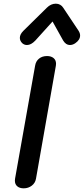

<svg xmlns="http://www.w3.org/2000/svg" viewBox="-20 -1015 456 1045"><path d="M61 -32Q61 -39 62 -43L171 -657Q175 -682 192.5 -696Q210 -710 236 -710Q258 -710 271.5 -699Q285 -688 285 -668Q285 -661 284 -657L176 -43Q172 -19 153 -4.5Q134 10 109 10Q87 10 74 -1Q61 -12 61 -32ZM88 -809Q88 -828 107 -847L235 -973Q257 -995 284 -995Q297 -995 307.5 -989Q318 -983 324 -973L408 -847Q416 -834 416 -822Q416 -798 390 -780Q376 -770 360 -770Q339 -770 324 -794L266 -898L172 -794Q149 -770 127 -770Q112 -770 101 -780Q88 -793 88 -809Z"/></svg>

Font: Kodchasan SemiBold
Style: Italic
Weight: 600
Italic angle: -10°
Version: Version 1.000; ttfautohint (v1.6)